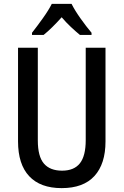

<svg xmlns="http://www.w3.org/2000/svg" viewBox="-20 -960 637 990"><path d="M524 -231Q524 -115 467 -52.5Q410 10 298 10Q188 10 130.5 -51.5Q73 -113 73 -231V-714H175V-236Q175 -153 206.5 -116.5Q238 -80 300 -80Q362 -80 392 -118Q422 -156 422 -237V-714H524ZM349 -940Q366 -906 395.5 -864.5Q425 -823 452 -791V-780H392Q370 -798 345.5 -821Q321 -844 298 -871Q274 -844 249.5 -820Q225 -796 205 -780H145V-791Q171 -824 201 -866Q231 -908 247 -940Z"/></svg>

Font: Noto Sans Telugu Condensed Medium
Style: Regular
Weight: 500
Width: 3
Designer: Jelle Bosma - Monotype Design Team
Foundry: Monotype Imaging Inc.
Version: Version 2.005; ttfautohint (v1.8.4.7-5d5b)